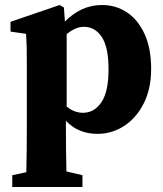

<svg xmlns="http://www.w3.org/2000/svg" viewBox="-20 -519 651 766"><path d="M29 227V180L85 168Q86 121 86.5 80Q87 39 87 3V-268Q87 -309 86.5 -331.5Q86 -354 84 -384L22 -393V-432L218 -499L235 -489L239 -433Q304 -499 387 -499Q442 -499 486 -470Q530 -441 556.5 -384Q583 -327 583 -244Q583 -164 553 -105.5Q523 -47 474.5 -16Q426 15 369 15Q292 15 243 -37V2Q243 38 243.5 78.5Q244 119 245 165L309 180V227ZM315 -412Q296 -412 279 -404Q262 -396 246 -383V-94Q276 -69 311 -69Q356 -69 384.5 -111Q413 -153 413 -242Q413 -331 386 -371.5Q359 -412 315 -412Z"/></svg>

Font: Source Serif 4
Style: Bold
Weight: 700
Designer: Frank Grießhammer
Foundry: Adobe
Version: Version 4.005;hotconv 1.1.0;makeotfexe 2.6.0